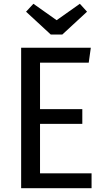

<svg xmlns="http://www.w3.org/2000/svg" viewBox="-20 -997 549 1017"><path d="M403 -977 280 -890 157 -977 118 -935 249 -814H310L441 -935ZM461 -744H92V0H465V-79H192V-341H416V-419H192V-665H450Z"/></svg>

Font: Glow Sans SC Condensed Medium
Style: Regular
Weight: 600
Width: 3
Designer: Ryoko NISHIZUKA (kana, bopomofo & ideographs); Paul D. Hunt (Latin, Greek & Cyrillic); Sandoll Communications, Soo-young
Version: Version 0.93